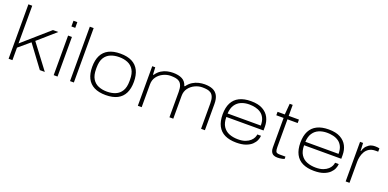

<svg xmlns="http://www.w3.org/2000/svg" viewBox="-5 -1554 4850 2397"><g transform="rotate(20 2419.5 -355.5)"><path d="M83 0V-723H134V-222L481 -526H552L320 -323L564 0H498L282 -291L134 -166V0Z M682 -647V-723H733V-647ZM682 0V-526H733V0Z M899 0V-723H950V0Z M1375 12Q1282 12 1220.5 -19.5Q1159 -51 1128.5 -112.5Q1098 -174 1098 -263Q1098 -353 1128.5 -414Q1159 -475 1220.5 -506.5Q1282 -538 1375 -538Q1468 -538 1529.5 -506.5Q1591 -475 1621.5 -414Q1652 -353 1652 -263Q1652 -174 1621.5 -112.5Q1591 -51 1529.5 -19.5Q1468 12 1375 12ZM1375 -34Q1439 -34 1489 -55Q1539 -76 1568 -124Q1597 -172 1597 -253V-273Q1597 -355 1568 -402.5Q1539 -450 1489 -471Q1439 -492 1375 -492Q1312 -492 1261.5 -471Q1211 -450 1182 -402.5Q1153 -355 1153 -273V-253Q1153 -172 1182 -124Q1211 -76 1261.5 -55Q1312 -34 1375 -34Z M1800 0V-526H1840L1845 -430H1853Q1883 -474 1921 -497.5Q1959 -521 1999 -529.5Q2039 -538 2074 -538Q2148 -538 2195.5 -513.5Q2243 -489 2261 -430H2269Q2300 -473 2338.5 -496.5Q2377 -520 2417.5 -529Q2458 -538 2494 -538Q2558 -538 2601.5 -519.5Q2645 -501 2668 -459.5Q2691 -418 2691 -348V0H2640V-337Q2640 -391 2627.5 -422Q2615 -453 2593 -468Q2571 -483 2542 -487.5Q2513 -492 2480 -492Q2430 -492 2381.5 -469Q2333 -446 2302 -404Q2271 -362 2271 -303V0H2220V-337Q2220 -391 2207.5 -422Q2195 -453 2173 -468Q2151 -483 2122 -487.5Q2093 -492 2060 -492Q2010 -492 1961.5 -469Q1913 -446 1882 -404Q1851 -362 1851 -303V0Z M3110 12Q3020 12 2957.5 -18Q2895 -48 2863 -109.5Q2831 -171 2831 -263Q2831 -354 2862.5 -415Q2894 -476 2956 -507Q3018 -538 3110 -538Q3206 -538 3265.5 -505Q3325 -472 3352.5 -417.5Q3380 -363 3380 -297V-247H2886Q2886 -169 2916.5 -122Q2947 -75 2999 -54.5Q3051 -34 3116 -34Q3175 -34 3214 -49Q3253 -64 3277 -86Q3301 -108 3312 -132Q3323 -156 3324 -174H3373Q3372 -146 3358.5 -114Q3345 -82 3315.5 -53.5Q3286 -25 3235.5 -6.5Q3185 12 3110 12ZM2886 -293H3327Q3327 -353 3308 -391.5Q3289 -430 3257 -452Q3225 -474 3185 -483Q3145 -492 3103 -492Q3045 -492 2997 -472Q2949 -452 2919.5 -408Q2890 -364 2886 -293Z M3656 12Q3626 12 3605 1.5Q3584 -9 3573 -31Q3562 -53 3562 -87V-480H3465V-526H3561L3573 -672H3613V-526H3749V-480H3613V-111Q3613 -71 3622 -52.5Q3631 -34 3673 -34H3749V-3Q3736 2 3719.5 5.5Q3703 9 3686.5 10.5Q3670 12 3656 12Z M4143 12Q4053 12 3990.5 -18Q3928 -48 3896 -109.5Q3864 -171 3864 -263Q3864 -354 3895.5 -415Q3927 -476 3989 -507Q4051 -538 4143 -538Q4239 -538 4298.5 -505Q4358 -472 4385.5 -417.5Q4413 -363 4413 -297V-247H3919Q3919 -169 3949.5 -122Q3980 -75 4032 -54.5Q4084 -34 4149 -34Q4208 -34 4247 -49Q4286 -64 4310 -86Q4334 -108 4345 -132Q4356 -156 4357 -174H4406Q4405 -146 4391.5 -114Q4378 -82 4348.5 -53.5Q4319 -25 4268.5 -6.5Q4218 12 4143 12ZM3919 -293H4360Q4360 -353 4341 -391.5Q4322 -430 4290 -452Q4258 -474 4218 -483Q4178 -492 4136 -492Q4078 -492 4030 -472Q3982 -452 3952.5 -408Q3923 -364 3919 -293Z M4561 0V-526H4601L4606 -422H4612Q4615 -441 4630.5 -468Q4646 -495 4677.5 -516.5Q4709 -538 4758 -538Q4773 -538 4789 -536.5Q4805 -535 4816 -532V-488H4781Q4730 -488 4697 -467.5Q4664 -447 4645.5 -414.5Q4627 -382 4619.5 -346.5Q4612 -311 4612 -281V0Z"/></g></svg>

Font: Archivo Expanded Thin
Style: Regular
Weight: 250
Width: 7
Designer: Hector Gatti
Foundry: Omnibus-Type
Version: Version 2.001